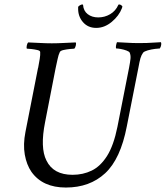

<svg xmlns="http://www.w3.org/2000/svg" viewBox="-20 -836 742 860"><path d="M212 -642Q238 -642 264.5 -643.5Q291 -645 319 -646Q322 -642 319.5 -632Q317 -622 313 -618Q308 -618 293 -616.5Q278 -615 264.5 -612Q251 -609 248 -603Q242 -591 238 -571.5Q234 -552 229 -530L182 -289Q159 -174 188 -117Q219 -53 305 -53Q352 -53 391 -72Q430 -91 459.5 -137.5Q489 -184 506 -268L558 -532Q563 -558 564.5 -573Q566 -588 561 -600Q559 -605 547 -609.5Q535 -614 521.5 -616.5Q508 -619 500 -619Q498 -624 500 -633.5Q502 -643 504 -647Q531 -646 551.5 -644.5Q572 -643 602 -643Q623 -643 637.5 -643.5Q652 -644 666 -645Q680 -646 701 -647Q703 -643 702 -635Q701 -627 696 -619Q691 -619 674.5 -617Q658 -615 642 -610.5Q626 -606 621 -600Q613 -589 609 -575Q605 -561 600 -533L548 -270Q520 -124 451 -60Q382 4 275 4Q171 4 121 -66Q99 -98 91 -143.5Q83 -189 94 -245L150 -530Q150 -531 151 -533Q155 -554 158 -572.5Q161 -591 160 -603Q160 -609 147 -612Q134 -615 120 -616.5Q106 -618 100 -618Q98 -622 100 -632Q102 -642 106 -646Q134 -645 160 -643.5Q186 -642 212 -642ZM420 -758Q449 -758 473.5 -772.5Q498 -787 510 -814Q510 -816 514 -816Q519 -816 524 -812Q529 -808 528 -805Q528 -804 527 -802.5Q526 -801 526 -799Q513 -765 480.5 -738Q448 -711 411 -711Q374 -711 351.5 -737Q329 -763 330 -800V-805Q331 -808 337.5 -812Q344 -816 348 -816Q352 -816 352 -814Q354 -787 373 -772.5Q392 -758 420 -758Z"/></svg>

Font: Amiri
Style: Italic
Weight: 400
Italic angle: 10°
Designer: Khaled Hosny
Version: Version 0.113